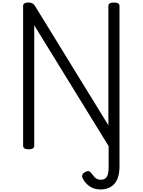

<svg xmlns="http://www.w3.org/2000/svg" viewBox="-20 -1168 1129 1520"><path d="M926 150Q926 214 907 254Q888 294 854 313Q820 332 776 332Q725 332 688 306Q651 280 634 242Q627 227 632 215Q637 203 654 194Q671 184 683 187.5Q695 191 705 205Q716 220 726 231.5Q736 243 748.5 249Q761 255 777 255Q803 255 816.5 242.5Q830 230 835 207.5Q840 185 840 154V-11L251 -968V-14Q251 0 240 7Q229 14 207 14Q163 14 163 -14V-1121Q163 -1135 174 -1141.5Q185 -1148 207 -1148Q225 -1148 236 -1141.5Q247 -1135 257 -1121L838 -176V-1121Q838 -1135 849 -1141.5Q860 -1148 882 -1148Q926 -1148 926 -1121Z"/></svg>

Font: Playwrite CL
Style: Regular
Weight: 400
Designer: Veronika Burian, José Scaglione
Foundry: TypeTogether
Version: Version 1.002